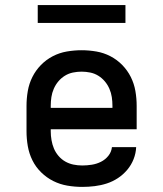

<svg xmlns="http://www.w3.org/2000/svg" viewBox="-20 -725 640 753"><path d="M303 8Q273 8 244 3Q215 -2 189 -15Q163 -28 141.5 -49Q120 -70 107 -96.5Q94 -123 89 -152Q84 -181 84 -210V-310Q84 -339 89 -368Q94 -397 107 -423Q120 -449 140.5 -470Q161 -491 187 -504.5Q213 -518 242 -523Q271 -528 300 -528Q329 -528 358 -523Q387 -518 413 -504.5Q439 -491 459.5 -470Q480 -449 493 -423Q506 -397 511 -368Q516 -339 516 -310V-218H179V-210Q179 -193 182 -175.5Q185 -158 191.5 -142.5Q198 -127 209.5 -113.5Q221 -100 236 -91.5Q251 -83 268 -79.5Q285 -76 303 -76Q321 -76 340 -79Q359 -82 376 -90.5Q393 -99 405 -114Q417 -129 419 -148H514Q513 -124 504 -101Q495 -78 479 -59Q463 -40 442.5 -26.5Q422 -13 399 -5.5Q376 2 351.5 5Q327 8 303 8ZM179 -302H421V-310Q421 -327 418.5 -344Q416 -361 409 -377Q402 -393 391 -406Q380 -419 365.5 -428Q351 -437 334 -440.5Q317 -444 300 -444Q283 -444 266 -440.5Q249 -437 234.5 -428Q220 -419 209 -406Q198 -393 191 -377Q184 -361 181.5 -344Q179 -327 179 -310ZM128 -635V-705H472V-635Z"/></svg>

Font: Iosevka Etoile Medium
Style: Regular
Weight: 500
Designer: Belleve Invis
Foundry: Belleve Invis
Version: Version 22.1.2; ttfautohint (v1.8.4)